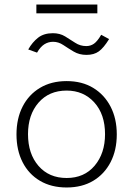

<svg xmlns="http://www.w3.org/2000/svg" viewBox="-20 -822 590 850"><path d="M275 8Q207 8 157 -21.5Q107 -51 80 -104Q53 -157 53 -227Q53 -297 80 -350Q107 -403 157 -433Q207 -463 275 -463Q343 -463 392.5 -433Q442 -403 469.5 -350Q497 -297 497 -227Q497 -157 469.5 -104Q442 -51 392.5 -21.5Q343 8 275 8ZM275 -34Q353 -34 399 -88.5Q445 -143 445 -228Q445 -316 397.5 -368.5Q350 -421 275 -421Q197 -421 150.5 -367.5Q104 -314 104 -228Q104 -141 150.5 -87.5Q197 -34 275 -34ZM428 -668 463 -649Q439 -610 417.5 -594.5Q396 -579 363 -579Q331 -579 306.5 -593.5Q282 -608 260.5 -622.5Q239 -637 215 -637Q194 -637 176.5 -626Q159 -615 144 -589L105 -603Q123 -635 148.5 -655Q174 -675 214 -675Q245 -675 268 -661Q291 -647 313 -632.5Q335 -618 362 -618Q381 -618 396 -628.5Q411 -639 428 -668ZM141 -763V-802H411V-763Z"/></svg>

Font: Inconsolata SemiExpanded Light
Style: Regular
Weight: 300
Width: 6
Monospace: yes
Designer: Raph Levien, Cyreal, Brenton Simpson
Foundry: Raph Levien, Cyreal, Google
Version: Version 3.001; ttfautohint (v1.8.2.53-6de2)